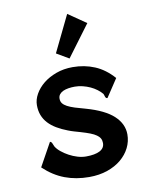

<svg xmlns="http://www.w3.org/2000/svg" viewBox="-83 -775 666 852"><g transform="rotate(-10 250.0 -349.0)"><path d="M46.9 0ZM390.1 -314.9Q386.2 -314.9 384 -317.1Q381.8 -319.3 380.6 -322.5Q379.4 -325.7 378.4 -329.3Q377.4 -333 376 -335.9Q367.2 -346.7 354 -356.7Q340.8 -366.7 325 -374Q309.1 -381.3 291.3 -385.7Q273.4 -390.1 255.9 -390.1Q240.7 -390.1 227.1 -387.9Q213.4 -385.7 202.9 -380.9Q192.4 -376 186.3 -368.2Q180.2 -360.4 180.2 -349.1Q180.2 -336.4 186.8 -327.9Q193.4 -319.3 206.5 -312.3Q219.7 -305.2 239.7 -298.8Q259.8 -292.5 287.1 -285.2Q370.6 -261.7 409.9 -225.1Q449.2 -188.5 449.2 -141.1Q449.2 -109.4 435.1 -81.1Q420.9 -52.7 395 -31Q369.1 -9.3 332.3 3.4Q295.4 16.1 250 16.1Q190.9 16.1 140.9 -2.7Q90.8 -21.5 46.9 -63L105 -168Q110.8 -167 113.8 -160.9Q116.7 -154.8 121.1 -144Q128.9 -131.3 143.6 -119.4Q158.2 -107.4 176.3 -97.7Q194.3 -87.9 214.1 -82Q233.9 -76.2 252 -76.2Q292 -76.2 314 -87.6Q335.9 -99.1 335.9 -122.1Q335.9 -133.8 331.1 -142.6Q326.2 -151.4 315.7 -158.9Q305.2 -166.5 288.1 -173.1Q271 -179.7 246.1 -187Q232.4 -190.9 219 -194.8Q205.6 -198.7 191.9 -204.1Q164.6 -214.4 143.1 -227.3Q121.6 -240.2 106.7 -256.3Q91.8 -272.5 84 -292.7Q76.2 -313 76.2 -337.9Q76.2 -362.8 90.1 -387.7Q104 -412.6 128.4 -432.4Q152.8 -452.1 186.8 -464.6Q220.7 -477.1 261.2 -477.1Q314.5 -477.1 360.1 -458Q405.8 -439 443.8 -396ZM278.8 -713.9 359.9 -658.2 254.9 -517.1 199.2 -549.8Z"/></g></svg>

Font: InconsolataGo
Style: Bold
Weight: 700
Designer: Raph Levien, Kirill Tkachev(cyreal.org)
Foundry: Raph Levien, Kirill Tkachev(cyreal.org)
Version: Version 1.015; ttfautohint (v0.92) -l 8 -r 50 -G 200 -x 14 -